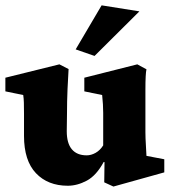

<svg xmlns="http://www.w3.org/2000/svg" viewBox="-22 -681 637 715"><path d="M523.4 -100.6 589.8 -87.9V-39.1L400.4 13.7L366.2 -2L367.2 -77.1L364.3 -78.1Q336.9 -27.3 301.3 -8.3Q265.6 10.7 230.5 10.7Q156.2 10.7 111.8 -36.1Q67.4 -83 67.4 -174.8V-257.8Q67.4 -282.2 66.9 -298.8Q66.4 -315.4 64.5 -327.1L-2 -340.8V-391.6L199.2 -441.4L233.4 -423.8Q231.4 -395.5 229.5 -349.6Q227.5 -303.7 227.5 -258.8L226.6 -192.4Q226.6 -147.5 245.6 -125Q264.6 -102.5 300.8 -102.5Q317.4 -102.5 334 -111.8Q350.6 -121.1 362.3 -139.6V-213.9Q362.3 -243.2 362.3 -260.7Q362.3 -278.3 361.3 -292.5Q360.4 -306.6 358.4 -327.1L292 -340.8V-391.6L489.3 -441.4L523.4 -422.9Q521.5 -415 520.5 -396Q519.5 -377 519.5 -346.2Q519.5 -315.4 519.5 -272.5V-188.5Q519.5 -184.6 520 -165Q520.5 -145.5 523.4 -100.6ZM330.1 -472.7 259.8 -497.1 356.4 -661.1 497.1 -638.7Z"/></svg>

Font: Crimson Pro Black
Style: Regular
Weight: 900
Designer: Jacques Le Bailly
Foundry: Baron von Fonthausen
Version: Version 1.003